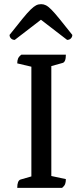

<svg xmlns="http://www.w3.org/2000/svg" viewBox="-20 -904 397 924"><path d="M63 0Q63 -35 79 -40L131 -55V-583L63 -599Q63 -613 67 -622.5Q71 -632 83 -641H297Q297 -605 281 -601L227 -586V-57L297 -42Q297 -28 293.5 -18.5Q290 -9 279 0ZM178 -884Q190 -884 201 -878.5Q212 -873 227 -858Q242 -843 266 -813.5Q290 -784 328 -736Q328 -726 321 -719Q314 -712 303 -712L177 -809L51 -712Q40 -712 33 -719Q26 -726 26 -736Q64 -784 88 -813.5Q112 -843 127.5 -858Q143 -873 154 -878.5Q165 -884 178 -884Z"/></svg>

Font: Petrona Medium
Style: Regular
Weight: 500
Designer: Ringo R. Seeber
Foundry: Ringo R. Seeber
Version: Version 2.001; ttfautohint (v1.8.3)